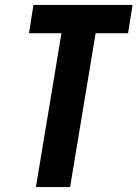

<svg xmlns="http://www.w3.org/2000/svg" viewBox="-20 -755 555 775"><path d="M125 0 228 -621H97L115 -735H515L497 -621H366L263 0Z"/></svg>

Font: Iosevka SS18 Heavy
Style: Italic
Weight: 900
Italic angle: -9°
Monospace: yes
Designer: Belleve Invis
Foundry: Belleve Invis
Version: Version 25.1.1; ttfautohint (v1.8.4)